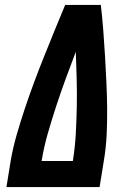

<svg xmlns="http://www.w3.org/2000/svg" viewBox="-20 -755 540 775"><path d="M6 0 23 -105Q32 -158 47.5 -211.5Q63 -265 80.5 -317.5Q98 -370 117.5 -422.5Q137 -475 158 -527Q179 -579 200 -631Q221 -683 243 -735H387Q393 -683 397 -631Q401 -579 404 -527Q407 -475 409.5 -422.5Q412 -370 412.5 -317.5Q413 -265 410.5 -211.5Q408 -158 399 -105L382 0ZM274 -105Q283 -161 286 -216.5Q289 -272 290 -327Q291 -382 289.5 -436.5Q288 -491 286 -546Q265 -491 245 -436.5Q225 -382 207 -327Q189 -272 173 -216.5Q157 -161 148 -105Z"/></svg>

Font: Iosevka Curly Slab Extrabold
Style: Italic
Weight: 800
Italic angle: -9°
Monospace: yes
Designer: Belleve Invis
Foundry: Belleve Invis
Version: Version 22.1.2; ttfautohint (v1.8.4)